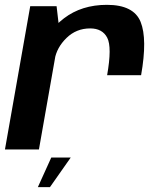

<svg xmlns="http://www.w3.org/2000/svg" viewBox="-30 -618 662 794"><path d="M413 -307H553.5Q580 -457 551.5 -527.5Q523 -598 412 -598Q307.5 -598 234.5 -542.2Q161.5 -486.5 147 -405.5L196 -371.5Q204.5 -421.5 245 -461Q285.5 -500.5 343 -500.5Q393.5 -500.5 413.5 -461.8Q433.5 -423 413 -307ZM-9.5 0H131L216.5 -485L204 -592.5H95ZM126.5 156H176.5L262.5 33.5H182Z"/></svg>

Font: Anybody UltraCondensed Thin SemiBold
Style: Italic
Weight: 600
Italic angle: -10°
Version: Version 1.111